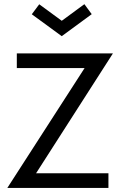

<svg xmlns="http://www.w3.org/2000/svg" viewBox="-20 -922 582 942"><path d="M512 0H16L395 -588H62.5V-660H534L157 -72H512ZM283 -744.5 136 -852 172.5 -901 283 -820 394 -901.5 430 -852.5Z"/></svg>

Font: Lucymar Sans
Style: Regular
Weight: 400
Foundry: The League of Moveable Type (original font) / Main changes by Cristiano Sobral with portions from Mirco Monsees
Version: Version 2.001;August 30, 2020;FontCreator 13.0.0.2681 64-bit